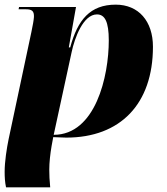

<svg xmlns="http://www.w3.org/2000/svg" viewBox="-39 -566 720 826"><path d="M-13 240H177C174 211 173 186 173 164C173 133 177 97 183 62L190 24C209 25 227 25 246 26C479 26 619 -119 619 -365C619 -475 557 -546 459 -546C349 -546 295 -481 263 -362H257L288 -536H43L41 -526H73C99 -526 108 -518 107 -493C106 -478 102 -457 96 -428L-2 33C-10 72 -19 129 -19 173C-19 195 -18 217 -13 240ZM192 14 269 -341C282 -403 319 -504 378 -504C412 -504 429 -473 429 -392C429 -238 372 14 192 14Z"/></svg>

Font: Noto Serif Display Black
Style: Italic
Weight: 900
Italic angle: -12°
Designer: Monotype Design Team
Foundry: Monotype Imaging Inc.
Version: Version 2.009